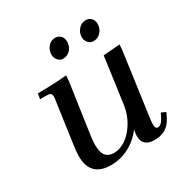

<svg xmlns="http://www.w3.org/2000/svg" viewBox="-147 -738 836 866"><g transform="rotate(-30 271.0 -305.0)"><path d="M58.1 -411.1 63 -439Q150.4 -439 213.9 -445.8L211.9 -418L173.8 -154.8Q169.9 -124.5 169.9 -110.8Q169.9 -85.9 175 -69.6Q180.2 -53.2 189.7 -46.1Q199.2 -39.1 208 -36.6Q216.8 -34.2 229 -34.2Q256.8 -34.2 286.9 -53.7Q316.9 -73.2 341.6 -112.5Q366.2 -151.9 373 -201.2L405.8 -439L492.2 -445.8L490.2 -418L446.8 -104Q441.9 -68.8 441.9 -58.1Q441.9 -35.2 455.1 -35.2Q473.6 -35.2 488.8 -64.9L500 -86.9L522.9 -76.2L512.2 -54.2Q502.9 -35.6 491.2 -23.2Q479.5 -10.7 466.3 -4.4Q453.1 2 440.4 4.4Q427.7 6.8 413.1 6.8Q384.3 6.8 368.7 -7.1Q353 -21 353 -47.9Q353 -58.6 356.9 -81.1Q326.2 -39.1 281.5 -16.1Q236.8 6.8 188 6.8Q81.1 6.8 81.1 -100.1Q81.1 -124.5 85 -149.9L115.2 -363.8Q118.2 -380.9 118.2 -391.1Q118.2 -402.8 111.8 -407Q105.5 -411.1 87.9 -411.1ZM203.1 -558.1Q203.1 -582 217.8 -599.6Q232.4 -617.2 254.9 -617.2Q271 -617.2 282.5 -606.2Q293.9 -595.2 293.9 -576.2Q293.9 -551.3 278.8 -534.2Q263.7 -517.1 240.2 -517.1Q224.6 -517.1 213.9 -529.8Q203.1 -542.5 203.1 -558.1ZM360.8 -558.1Q360.8 -581.5 376.2 -599.4Q391.6 -617.2 414.1 -617.2Q430.2 -617.2 441.7 -606.2Q453.1 -595.2 453.1 -576.2Q453.1 -551.8 437.5 -534.4Q421.9 -517.1 397.9 -517.1Q382.3 -517.1 371.6 -529.8Q360.8 -542.5 360.8 -558.1Z"/></g></svg>

Font: Dihjauti S
Style: Bold Italic
Weight: 700
Italic angle: -9°
Designer: T. Christopher White
Version: Version 3.0.0